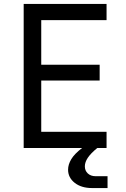

<svg xmlns="http://www.w3.org/2000/svg" viewBox="-20 -750 640 973"><path d="M100 0V-730H520V-648H189V-422H485V-342H189V-82H520V0H473Q440 27 425 49.5Q410 72 410 93Q410 115 425 129Q440 143 465 143H525V203H447Q392 203 358.5 176.5Q325 150 325 110Q325 84 341 57Q357 30 396 0Z"/></svg>

Font: JetBrains Mono NL
Style: Regular
Weight: 400
Monospace: yes
Designer: Philipp Nurullin, Konstantin Bulenkov
Foundry: JetBrains
Version: Version 2.305; ttfautohint (v1.8.4.7-5d5b)